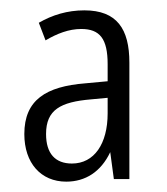

<svg xmlns="http://www.w3.org/2000/svg" viewBox="-20 -835 323 371"><path d="M143 -815C110 -815 81 -806 55 -791L68 -757C90 -770 113 -779 137 -779C173 -779 188 -760 188 -711V-678L145 -674C69 -668 27 -642 27 -576C27 -520 59 -484 108 -484C145 -484 175 -503 193 -541L200 -489H230V-714C230 -779 206 -815 143 -815ZM156 -643 188 -646V-616C188 -557 162 -519 119 -519C87 -519 69 -538 69 -576C69 -623 97 -638 156 -643Z"/></svg>

Font: Noto Sans Kannada UI ExtraCondensed Light
Style: Regular
Weight: 300
Width: 2
Designer: Jelle Bosma - Monotype Design Team
Foundry: Monotype Imaging Inc.
Version: Version 2.005